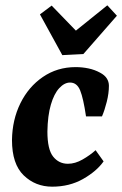

<svg xmlns="http://www.w3.org/2000/svg" viewBox="-20 -688 459 721"><path d="M176 13Q113 13 69 -29.5Q25 -72 25 -162Q26 -238 56.5 -300Q87 -362 141 -399Q195 -436 264 -436Q289 -436 312.5 -431Q336 -426 356 -415Q373 -406 381 -393.5Q389 -381 389 -366Q389 -338 381 -306Q373 -274 363 -251H303Q293 -319 281 -348.5Q269 -378 243 -378Q222 -378 202.5 -357Q183 -336 171 -295Q159 -254 158 -194Q158 -127 179.5 -100Q201 -73 235 -73Q262 -73 290 -89Q318 -105 339 -124L369 -82Q343 -45 292 -16Q241 13 176 13ZM419 -629 293 -485 214 -481 130 -634 174 -667 265 -573 383 -668Z"/></svg>

Font: Rasa
Style: Italic
Weight: 400
Italic angle: -7.10001°
Designer: Anna Giedrys (Yrsa+Rasa design), David Brezina (Yrsa art-direction, Rasa art-direction, design)
Foundry: Rosetta Type Foundry
Version: Version 2.004